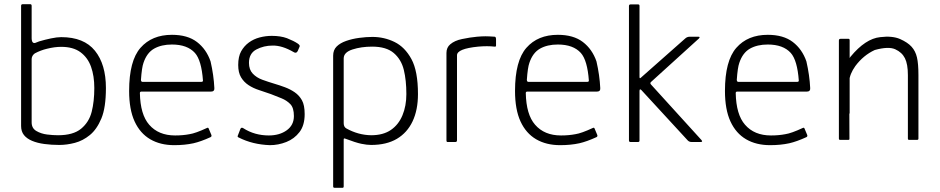

<svg xmlns="http://www.w3.org/2000/svg" viewBox="-20 -673 4453 910"><path d="M255 -32Q327 -32 364.5 -63Q402 -94 414.5 -143Q427 -192 427 -256Q427 -313 411.5 -356.5Q396 -400 361.5 -425.5Q327 -451 270 -451Q239 -451 203 -442Q173 -435 145 -420Q131 -410 130 -394V-93Q130 -65 152.5 -52Q175 -39 203 -35.5Q231 -32 255 -32ZM153 -472 166 -477Q193 -485 221.5 -491Q250 -497 270 -497Q378 -497 430 -432.5Q482 -368 482 -256Q482 -163 460.5 -111.5Q439 -60 406 -33Q373 -6 335 4Q297 14 261 14Q224 14 190.5 9.5Q157 5 132 -5.5Q107 -16 93.5 -33Q80 -50 80 -76V-645Q80 -653 87 -653H124Q130 -653 130 -645V-491Q131 -461 153 -472Z M942 -291Q935 -387 904 -422Q868 -462 795 -462Q745 -462 710.5 -442.5Q676 -423 660 -375Q652 -353 648 -294Q649 -285 655 -285H934Q942 -285 942 -291ZM643 -232Q645 -130 687 -82Q731 -31 810 -31Q847 -31 878 -37Q906 -41 962 -67Q967 -69 969 -64L982 -33Q984 -26 978 -23Q932 -2 897 6Q856 15 806 15Q740 15 692 -13Q644 -41 618 -97.5Q592 -154 592 -242Q592 -385 646 -446.5Q700 -508 795 -508Q869 -508 913.5 -474Q958 -440 978 -382Q993 -317 996 -255Q997 -239 981 -239H649Q643 -238 643 -232Z M1107 -30 1119 -61Q1123 -71 1132 -66Q1160 -48 1190.5 -39.5Q1221 -31 1254 -31Q1305 -31 1339 -55.5Q1373 -80 1373 -123Q1373 -162 1356 -179.5Q1339 -197 1314.5 -207Q1290 -217 1264 -227Q1236 -237 1208 -246Q1180 -255 1158 -269.5Q1136 -284 1122.5 -306.5Q1109 -329 1109 -365Q1109 -405 1123 -430Q1137 -455 1159.5 -471.5Q1182 -488 1210.5 -495.5Q1239 -503 1268 -503Q1310 -503 1340 -492Q1373 -479 1392 -466Q1403 -458 1400 -452L1391 -431Q1384 -418 1372 -426Q1317 -458 1272 -457Q1230 -457 1195 -438.5Q1160 -420 1160 -375Q1160 -343 1178 -324Q1196 -305 1223.5 -295Q1251 -285 1281 -276Q1305 -269 1330.5 -259.5Q1356 -250 1377 -235.5Q1398 -221 1411 -198Q1424 -175 1424 -132Q1424 -79 1399.5 -47Q1375 -15 1337 0Q1299 15 1259 15Q1177 12 1112 -21Q1104 -24 1107 -30Z M1739 -32Q1796 -32 1832.5 -57Q1869 -82 1887.5 -126.5Q1906 -171 1906 -227Q1906 -292 1894 -341.5Q1882 -391 1846.5 -421.5Q1811 -452 1744 -452Q1692 -452 1650.5 -438.5Q1609 -425 1609 -396V-89Q1609 -71 1622 -64Q1678 -33 1739 -32ZM1609 -12V210Q1609 217 1604 217H1565Q1559 217 1559 210V-409Q1559 -436 1575.5 -452.5Q1592 -469 1620.5 -479Q1649 -489 1682.5 -493.5Q1716 -498 1745 -498Q1801 -498 1850 -474Q1899 -450 1930 -393Q1961 -336 1961 -227Q1961 -152 1935.5 -98Q1910 -44 1861 -15Q1812 14 1739 14Q1719 14 1692.5 8.5Q1666 3 1616 -16Q1609 -19 1609 -12Z M2096 -8V-422Q2096 -448 2114 -463Q2135 -481 2170 -488Q2208 -496 2241 -499Q2264 -501 2280.5 -501Q2297 -501 2325 -499Q2331 -498 2331 -486V-457Q2331 -451 2324 -452Q2290 -456 2246 -452Q2146 -442 2146 -411V-9Q2146 0 2139 0H2101Q2096 0 2096 -8Z M2771 -291Q2764 -387 2733 -422Q2697 -462 2624 -462Q2574 -462 2539.5 -442.5Q2505 -423 2489 -375Q2481 -353 2477 -294Q2478 -285 2484 -285H2763Q2771 -285 2771 -291ZM2472 -232Q2474 -130 2516 -82Q2560 -31 2639 -31Q2676 -31 2707 -37Q2735 -41 2791 -67Q2796 -69 2798 -64L2811 -33Q2813 -26 2807 -23Q2761 -2 2726 6Q2685 15 2635 15Q2569 15 2521 -13Q2473 -41 2447 -97.5Q2421 -154 2421 -242Q2421 -385 2475 -446.5Q2529 -508 2624 -508Q2698 -508 2742.5 -474Q2787 -440 2807 -382Q2822 -317 2825 -255Q2826 -239 2810 -239H2478Q2472 -238 2472 -232Z M3065 -273 3304 -10Q3313 0 3301 0H3258Q3247 0 3240 -7L3020 -246Q3011 -255 3011 -241V-7Q3011 0 3004 0H2968Q2961 0 2961 -8V-644Q2961 -652 2968 -652H3005Q3011 -652 3011 -645V-308Q3011 -297 3020 -307L3227 -490Q3236 -499 3250 -499H3289Q3301 -499 3292 -490L3065 -284Q3060 -279 3065 -273Z M3766 -291Q3759 -387 3728 -422Q3692 -462 3619 -462Q3569 -462 3534.5 -442.5Q3500 -423 3484 -375Q3476 -353 3472 -294Q3473 -285 3479 -285H3758Q3766 -285 3766 -291ZM3467 -232Q3469 -130 3511 -82Q3555 -31 3634 -31Q3671 -31 3702 -37Q3730 -41 3786 -67Q3791 -69 3793 -64L3806 -33Q3808 -26 3802 -23Q3756 -2 3721 6Q3680 15 3630 15Q3564 15 3516 -13Q3468 -41 3442 -97.5Q3416 -154 3416 -242Q3416 -385 3470 -446.5Q3524 -508 3619 -508Q3693 -508 3737.5 -474Q3782 -440 3802 -382Q3817 -317 3820 -255Q3821 -239 3805 -239H3473Q3467 -238 3467 -232Z M3956 -16V-286Q3959 -329 4011 -404Q4082 -490 4152 -497Q4209 -504 4246 -488Q4282 -472 4300.5 -451.5Q4319 -431 4326 -401Q4333 -371 4333 -317V-16Q4333 -10 4326 -10H4289Q4283 -10 4283 -16V-317Q4283 -369 4269 -397Q4255 -425 4223 -439.5Q4191 -454 4126 -436Q4072 -411 4034 -360Q4007 -322 4005 -288L4006 -16Q4007 -10 4000 -10H3962Q3956 -10 3956 -16ZM4007 -135H3956V-481Q3956 -489 3964 -489H4002Q4007 -489 4007 -482Z"/></svg>

Font: Vivano Light
Style: Regular
Weight: 300
Designer: Joe Prince, Josias Burgherr
Version: Version 2.064;September 19, 2022;FontCreator 14.0.0.2877 64-